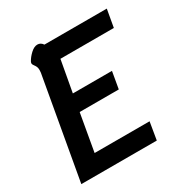

<svg xmlns="http://www.w3.org/2000/svg" viewBox="-168 -842 914 965"><g transform="rotate(-30 289.0 -359.0)"><path d="M130 -587Q131 -593 131 -602Q131 -614 127.5 -621.5Q124 -629 118 -637Q112 -645 112 -650Q112 -655 115 -661Q126 -681 146 -699.5Q166 -718 185 -718Q204 -718 216 -700H578L560 -598H250L217 -416H444L427 -318H200L162 -102H481L464 0H26Z"/></g></svg>

Font: Niramit SemiBold
Style: Italic
Weight: 600
Italic angle: -10°
Designer: Katatrad Aksorn Co.,Ltd.
Foundry: Cadson Demak Co.,Ltd.
Version: Version 1.001; ttfautohint (v1.6)